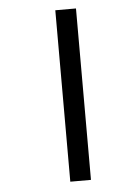

<svg xmlns="http://www.w3.org/2000/svg" viewBox="-48 -658 452 694"><g transform="rotate(-5 178.0 -311.0)"><path d="M179 -622H254V0H179Z"/></g></svg>

Font: Noto Sans ExtraCondensed
Style: Regular
Weight: 400
Width: 2
Designer: Monotype Design Team
Foundry: Monotype Imaging Inc.
Version: Version 2.013